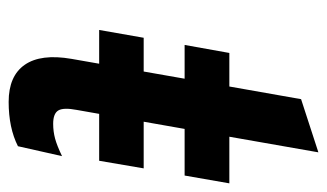

<svg xmlns="http://www.w3.org/2000/svg" viewBox="-180 -582 774 455"><g transform="rotate(90 207.5 -355.0)"><path d="M222 12Q160.5 12 134 -26.2Q107.5 -64.5 120 -137L167 -405H87L106 -511H185.5L215.5 -681L341.5 -722L304.5 -511H415L396.5 -405H286L241 -149.5Q235 -118 242.2 -105.8Q249.5 -93.5 274 -93.5Q292 -93.5 308.8 -98Q325.5 -102.5 350.5 -114.5L327 -10Q283.5 12 222 12ZM51.5 -202.5 70 -308H379.5L361.5 -202.5Z"/></g></svg>

Font: Overpass
Style: Bold Italic
Weight: 700
Italic angle: -10°
Designer: Delve Withrington, Dave Bailey, Thomas Jockin
Foundry: Delve Fonts LLC
Version: Version 4.000; ttfautohint (v1.8.3)